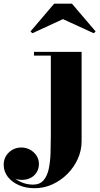

<svg xmlns="http://www.w3.org/2000/svg" viewBox="-158 -734 528 1014"><path d="M25 260Q-21 260 -58 244Q-95 228 -116.8 199.8Q-138.5 171.5 -138.5 136.5Q-138.5 97.5 -111.2 71.2Q-84 45 -44.5 45Q-21 45 0 56.2Q21 67.5 34.2 87Q47.5 106.5 47.5 132Q47.5 167.5 22.8 191.8Q-2 216 -43.5 216Q-69 216 -90.2 203.8Q-111.5 191.5 -124.5 173.2Q-137.5 155 -137.5 136.5H-118.5Q-118.5 166.5 -98.2 190.2Q-78 214 -47.2 227.5Q-16.5 241 16 241Q52.5 241 72 218.2Q91.5 195.5 99.5 157.8Q107.5 120 109 73.5Q110.5 27 110.5 -20.5V-440.5H21.5V-460H273V11.5Q273 60.5 252.8 105.2Q232.5 150 197.8 184.8Q163 219.5 118.5 239.8Q74 260 25 260ZM13 -558.5 3 -568 128 -714.5H222L347 -568L337 -558.5L174.5 -633Z"/></svg>

Font: Bodoni Moda 11pt ExtraBold
Style: Regular
Weight: 800
Designer: Owen Earl
Foundry: indestructible type
Version: Version 2.004